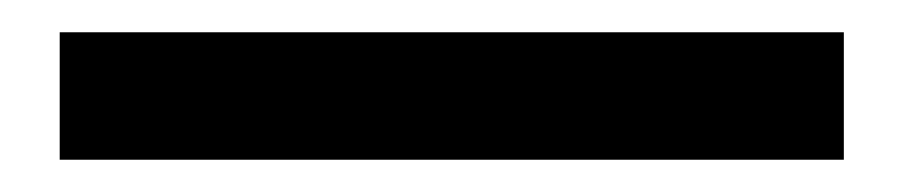

<svg xmlns="http://www.w3.org/2000/svg" viewBox="-20 43 560 119"><path d="M17 142V63H503V142Z"/></svg>

Font: Fira Sans
Style: Regular
Weight: 400
Designer: Carrois Corporate & Edenspiekermann AG
Foundry: Carrois Corporate GbR & Edenspiekermann AG
Version: Version 4.106;PS 004.106;hotconv 1.0.70;makeotf.lib2.5.58329